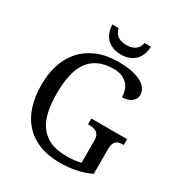

<svg xmlns="http://www.w3.org/2000/svg" viewBox="-209 -1052 1132 1207"><g transform="rotate(30 357.0 -449.0)"><path d="M400.9 9.8Q314 9.8 249.3 -16.6Q184.6 -43 141.8 -91.3Q99.1 -139.6 78.1 -207.5Q57.1 -275.4 57.1 -357.9Q57.1 -439 79.3 -506.3Q101.6 -573.7 145.8 -622.1Q189.9 -670.4 255.4 -697.3Q320.8 -724.1 407.2 -724.1Q462.9 -724.1 504.2 -715.6Q545.4 -707 573 -691.9Q600.6 -676.8 614.3 -656.2Q627.9 -635.7 627.9 -611.8Q627.9 -595.7 620.6 -582.8Q613.3 -569.8 600.8 -560.8Q588.4 -551.8 571.5 -546.9Q554.7 -542 535.2 -542Q535.2 -565.4 528.3 -588.4Q521.5 -611.3 505.9 -629.6Q490.2 -647.9 464.8 -659.4Q439.5 -670.9 402.8 -670.9Q339.4 -670.9 294.7 -650.1Q250 -629.4 221.7 -589.6Q193.4 -549.8 180.7 -491.5Q168 -433.1 168 -357.9Q168 -283.2 181.2 -225.1Q194.3 -167 224.1 -127.4Q253.9 -87.9 301.3 -67.4Q348.6 -46.9 417 -46.9Q445.8 -46.9 472.9 -49.8Q500 -52.7 521 -59.1V-220.2Q521 -242.2 514.4 -255.6Q507.8 -269 496.6 -276.1Q485.4 -283.2 470.5 -285.6Q455.6 -288.1 439 -288.1H435.1V-330.1H694.8V-288.1H690.9Q676.8 -288.1 664.1 -285.6Q651.4 -283.2 642.1 -275.6Q632.8 -268.1 627.4 -253.7Q622.1 -239.3 622.1 -215.8V-36.1Q571.8 -12.7 518.6 -1.5Q465.3 9.8 400.9 9.8ZM394 -771Q358.4 -771 332.3 -782Q306.2 -793 289.1 -811.5Q272 -830.1 263.4 -855Q254.9 -879.9 253.9 -908.2H299.8Q308.1 -871.6 332.5 -855.7Q356.9 -839.8 394 -839.8Q430.7 -839.8 455.1 -855.7Q479.5 -871.6 487.8 -908.2H534.2Q533.2 -879.9 524.7 -855Q516.1 -830.1 498.8 -811.5Q481.4 -793 455.6 -782Q429.7 -771 394 -771Z"/></g></svg>

Font: Droid-TTFautohint Serif
Style: Regular
Weight: 400
Foundry: Ascender Corporation
Version: Version 1.00; ttfautohint (v1.00rc1.4-1a1c-dirty) -l 8 -r 50